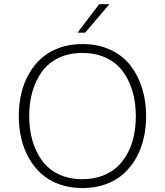

<svg xmlns="http://www.w3.org/2000/svg" viewBox="-20 -912 806 938"><path d="M358.9 -752.4 464.4 -891.6H514.6L396 -752.4ZM382.3 6.8Q320.8 6.8 269.5 -11.7Q218.3 -30.3 182.1 -63Q146 -95.7 120.8 -140.1Q95.7 -184.6 83.7 -236.3Q71.8 -288.1 71.8 -345.2Q71.8 -402.3 83.7 -454.1Q95.7 -505.9 120.8 -550.3Q146 -594.7 182.1 -627.2Q218.3 -659.7 269.5 -678.2Q320.8 -696.8 382.3 -696.8Q459.5 -696.8 520 -668.5Q580.6 -640.1 617.9 -591.3Q655.3 -542.5 674.6 -479.7Q693.8 -417 693.8 -345.2Q693.8 -288.1 681.9 -236.3Q669.9 -184.6 645 -140.1Q620.1 -95.7 583.7 -63Q547.4 -30.3 495.8 -11.7Q444.3 6.8 382.3 6.8ZM382.3 -36.6Q435.5 -36.6 479 -52.7Q522.5 -68.8 552.7 -96.9Q583 -125 603.8 -164.3Q624.5 -203.6 634 -248.8Q643.6 -293.9 643.6 -345.2Q643.6 -409.2 627.9 -463.9Q612.3 -518.6 581.3 -561.5Q550.3 -604.5 499.3 -628.9Q448.2 -653.3 382.3 -653.3Q316.9 -653.3 266.1 -628.9Q215.3 -604.5 184.6 -561.5Q153.8 -518.6 138.2 -463.9Q122.6 -409.2 122.6 -345.2Q122.6 -280.8 138.2 -226.1Q153.8 -171.4 184.6 -128.4Q215.3 -85.4 266.1 -61Q316.9 -36.6 382.3 -36.6Z"/></svg>

Font: HK Grotesk Light Legacy
Style: Regular
Weight: 300
Designer: Alfredo Marco Pradil
Foundry: Hanken Design Co.
Version: Version 2.022;PS 002.022;hotconv 1.0.88;makeotf.lib2.5.64775